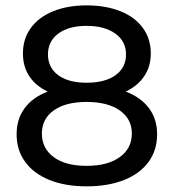

<svg xmlns="http://www.w3.org/2000/svg" viewBox="-20 -671 632 699"><path d="M522.6 -276.9C502.9 -303.3 474.7 -323.5 437.9 -337.6C467.4 -351.7 489.9 -370.6 505.5 -394.2C521.2 -417.8 529 -445.3 529 -476.6C529 -512.1 519.3 -543.1 500 -569.5C480.7 -595.9 453.4 -616.1 418.1 -630.2C382.9 -644.3 341.9 -651.4 295.3 -651.4C249.3 -651.4 208.8 -644.3 173.9 -630.2C138.9 -616.1 111.8 -595.9 92.5 -569.5C73.1 -543.1 63.5 -512.1 63.5 -476.6C63.5 -444.7 71.1 -417.1 86.5 -393.8C101.8 -370.5 124.2 -351.7 153.6 -337.6C116.8 -323.5 88.8 -303.3 69.5 -276.9C50.1 -250.5 40.5 -219 40.5 -182.2C40.5 -143.5 50.9 -109.9 71.8 -81.4C92.6 -52.9 122.2 -31 160.5 -15.6C198.9 -0.3 243.8 7.4 295.3 7.4C347.5 7.4 392.8 -0.3 431.5 -15.6C470.1 -31 499.9 -52.9 520.7 -81.4C541.6 -109.9 552 -143.5 552 -182.2C552 -219 542.2 -250.5 522.6 -276.9ZM192.3 -548.8C217.4 -567.5 251.8 -576.8 295.3 -576.8C338.9 -576.8 373.7 -567.5 399.7 -548.8C425.8 -530.1 438.8 -504.8 438.8 -472.9C438.8 -441 426.1 -415.8 400.7 -397.4C375.2 -379 340.1 -369.8 295.3 -369.8C251.2 -369.8 216.7 -379 191.8 -397.4C167 -415.8 154.6 -441 154.6 -472.9C154.6 -504.8 167.1 -530.1 192.3 -548.8ZM415.8 -98.9C386.4 -77.7 346.2 -67.2 295.3 -67.2C244.4 -67.2 204.5 -77.7 175.7 -98.9C146.9 -120.1 132.5 -148.7 132.5 -184.9C132.5 -220.5 146.9 -248.6 175.7 -269.1C204.5 -289.6 244.4 -299.9 295.3 -299.9C346.2 -299.9 386.4 -289.6 415.8 -269.1C445.3 -248.6 460 -220.5 460 -184.9C460 -148.7 445.3 -120.1 415.8 -98.9Z"/></svg>

Font: Montserrat Ace
Style: Regular
Weight: 500
Designer: Julieta Ulanovsky
Foundry: Julieta Ulanovsky
Version: Version 1